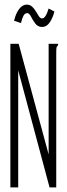

<svg xmlns="http://www.w3.org/2000/svg" viewBox="-20 -813 290 833"><path d="M25 -623H61L191 -143V-623H232V-616Q226 -612 225 -605Q224 -598 224 -582V0H195L59 -508V0H25ZM191 -776 216 -763Q209 -735 195.5 -715.5Q182 -696 163 -696Q144 -696 133 -711Q122 -726 114.5 -741Q107 -756 98 -756Q88 -756 82 -745Q76 -734 71 -713L41 -723Q49 -756 63.5 -774.5Q78 -793 96 -793Q110 -793 119.5 -784Q129 -775 136 -763Q143 -751 149 -742Q155 -733 163 -733Q178 -733 191 -776Z"/></svg>

Font: Inconsolata UltraCondensed Light
Style: Regular
Weight: 300
Width: 1
Monospace: yes
Designer: Raph Levien, Cyreal, Brenton Simpson
Foundry: Raph Levien, Cyreal, Google
Version: Version 3.001; ttfautohint (v1.8.2.53-6de2)